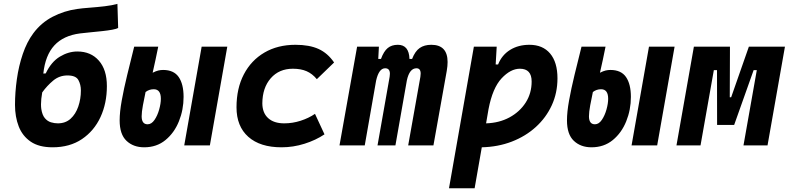

<svg xmlns="http://www.w3.org/2000/svg" viewBox="-20 -762 4142 1006"><path d="M255.4 9.8Q184.1 9.8 140.9 -19.8Q97.7 -49.3 78.1 -99.6Q58.6 -149.9 58.6 -212.4Q58.6 -278.3 68.4 -347.4Q78.1 -416.5 99.4 -479.2Q120.6 -542 154.8 -587.9Q196.3 -643.6 256.6 -674.6Q316.9 -705.6 383.3 -714.8Q410.2 -718.8 449.7 -721.7Q488.8 -724.6 528.3 -729.2Q567.9 -733.9 595.2 -741.7L599.1 -615.7Q590.3 -610.4 567.6 -606.2Q544.9 -602.1 514.9 -598.9Q484.9 -595.7 454.6 -592.8Q423.8 -589.8 399.4 -586.9Q312.5 -575.7 264.9 -524.2Q217.3 -472.7 207 -376.5L219.7 -377.4Q248.5 -438 293.5 -465.1Q338.4 -492.2 385.3 -492.2Q456.1 -492.2 498 -444.3Q540 -396.5 540 -311Q540 -221.2 506.6 -148.7Q473.1 -76.2 409.4 -33.2Q345.7 9.8 255.4 9.8ZM283.2 -115.7Q323.2 -115.7 349.9 -139.9Q376.5 -164.1 390.1 -203.6Q403.8 -243.2 403.8 -288.1Q403.8 -318.8 390.6 -342.8Q377.4 -366.7 333.5 -366.7Q291 -366.7 258.5 -339.6Q226.1 -312.5 201.2 -277.8Q194.8 -241.7 194.8 -215.3Q194.8 -202.1 196.3 -191.4Q201.2 -159.2 215.1 -142.8Q229 -126.5 247.3 -121.1Q265.6 -115.7 283.2 -115.7Z M735.4 9.8Q678.7 9.8 642.8 -24.2Q606.9 -58.1 606.9 -131.3Q606.9 -174.8 617.9 -235.8Q628.9 -296.9 646.5 -369.1Q664.1 -441.4 683.1 -517.6H809.1Q802.2 -483.4 794.9 -449.2Q787.1 -415 779.8 -380.9Q796.9 -389.6 809.6 -392.6Q822.3 -395.5 834.5 -395.5Q890.6 -395.5 916.3 -358.4Q941.9 -321.3 941.9 -254.4Q941.9 -187 917.5 -126.5Q893.1 -65.9 846.9 -28.1Q800.8 9.8 735.4 9.8ZM945.3 0 1036.6 -517.6H1170.9L1079.6 0ZM742.7 -279.8Q735.4 -246.6 728.8 -210.4Q722.2 -174.3 722.2 -152.8Q722.2 -110.8 753.4 -110.8Q773.9 -110.8 789.6 -133.8Q805.2 -156.7 814 -188.2Q822.8 -219.7 822.8 -244.6Q822.8 -294.4 785.6 -294.4Q761.2 -294.4 742.7 -279.8Z M1469.2 -115.7Q1513.2 -115.7 1555.4 -129.4Q1597.7 -143.1 1630.4 -165.5L1680.2 -58.1Q1634.3 -27.3 1575.4 -8.8Q1516.6 9.8 1455.1 9.8Q1342.8 9.8 1281 -45.2Q1219.2 -100.1 1219.2 -199.7Q1219.2 -298.8 1257.6 -372.3Q1295.9 -445.8 1365.5 -486.6Q1435.1 -527.3 1528.3 -527.3Q1601.1 -527.3 1649.2 -505.4Q1697.3 -483.4 1730.5 -434.6L1640.1 -347.2Q1616.2 -376 1586.4 -388.9Q1556.6 -401.9 1514.6 -401.9Q1442.4 -401.9 1398.7 -352.1Q1355 -302.2 1354.5 -220.2Q1355 -170.4 1385 -143.1Q1415 -115.7 1469.2 -115.7Z M1965.3 -517.6 1961.9 -453.1H1976.1Q1990.7 -493.2 2011.5 -510.3Q2032.2 -527.3 2064.5 -527.3Q2123 -527.3 2125.5 -453.1H2139.2Q2154.8 -493.7 2179 -510.5Q2203.1 -527.3 2239.7 -527.3Q2325.2 -527.3 2325.2 -437Q2325.2 -416.5 2320.8 -390.6L2251 0H2118.7L2182.6 -359.4Q2184.1 -369.1 2184.1 -376.5Q2184.1 -404.3 2162.1 -404.3Q2125.5 -404.3 2111.8 -340.8L2051.8 0H1958L2021.5 -359.4Q2022.9 -368.2 2022.9 -375.5Q2022.9 -404.3 1998 -404.3Q1965.3 -404.3 1950.7 -339.8L1891.1 0H1758.8L1851.1 -517.6Z M2466.8 224.6H2332.5L2462.9 -517.6H2582.5L2577.1 -424.3H2589.8Q2609.4 -473.6 2652.6 -500.5Q2695.8 -527.3 2753.9 -527.3Q2823.7 -527.3 2862.3 -481.7Q2900.9 -436 2900.9 -351.6Q2900.9 -275.4 2871.1 -210.4Q2841.3 -145.5 2787.6 -96.7Q2733.9 -47.9 2661.6 -20Q2589.4 7.8 2504.4 9.8ZM2526.9 -115.7Q2595.2 -117.7 2649.2 -146.7Q2703.1 -175.8 2734.4 -224.6Q2765.6 -273.4 2765.6 -335Q2765.6 -401.9 2704.1 -401.9Q2655.3 -401.9 2608.2 -351.6Q2561 -301.3 2539.6 -189.9Z M3079.1 9.8Q3022.5 9.8 2986.6 -24.2Q2950.7 -58.1 2950.7 -131.3Q2950.7 -174.8 2961.7 -235.8Q2972.7 -296.9 2990.2 -369.1Q3007.8 -441.4 3026.9 -517.6H3152.8Q3146 -483.4 3138.7 -449.2Q3130.9 -415 3123.5 -380.9Q3140.6 -389.6 3153.3 -392.6Q3166 -395.5 3178.2 -395.5Q3234.4 -395.5 3260 -358.4Q3285.6 -321.3 3285.6 -254.4Q3285.6 -187 3261.2 -126.5Q3236.8 -65.9 3190.7 -28.1Q3144.5 9.8 3079.1 9.8ZM3289.1 0 3380.4 -517.6H3514.6L3423.3 0ZM3086.4 -279.8Q3079.1 -246.6 3072.5 -210.4Q3065.9 -174.3 3065.9 -152.8Q3065.9 -110.8 3097.2 -110.8Q3117.7 -110.8 3133.3 -133.8Q3148.9 -156.7 3157.7 -188.2Q3166.5 -219.7 3166.5 -244.6Q3166.5 -294.4 3129.4 -294.4Q3105 -294.4 3086.4 -279.8Z M3524.4 0 3615.7 -517.6H3804.7L3803.7 -252.4H3811L3903.8 -517.6H4092.8L4001.5 0H3875.5L3945.3 -394.5H3928.7L3826.7 -107.4H3737.3L3736.8 -394.5H3720.2L3650.4 0Z"/></svg>

Font: CaskaydiaCove NFP
Style: Bold Italic
Weight: 700
Italic angle: -10°
Designer: Aaron Bell
Foundry: Saja Typeworks
Version: Version 2111.001; VTT 6.35;Nerd Fonts 3.1.1